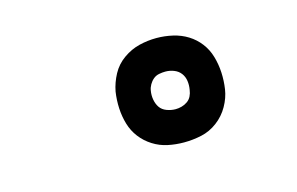

<svg xmlns="http://www.w3.org/2000/svg" viewBox="-47 -880 694 448"><g transform="rotate(-15 300.0 -656.0)"><path d="M352 -530Q332 -530 313 -534Q294 -538 277.5 -548.5Q261 -559 249.5 -574Q238 -589 232.5 -607.5Q227 -626 226 -646Q225 -666 228 -686Q232 -707 242.5 -726.5Q253 -746 271.5 -759Q290 -772 310.5 -777Q331 -782 352 -782Q372 -782 391.5 -777.5Q411 -773 427 -763Q443 -753 454.5 -738Q466 -723 471.5 -704Q477 -685 478 -665Q479 -645 476 -625Q473 -605 462 -585.5Q451 -566 433 -552.5Q415 -539 394 -534.5Q373 -530 352 -530ZM353 -610Q360 -610 367.5 -612Q375 -614 381.5 -618.5Q388 -623 391.5 -630Q395 -637 396 -645Q398 -656 396.5 -666.5Q395 -677 389 -685Q383 -693 373 -697Q363 -701 352 -701Q345 -701 337 -699.5Q329 -698 323 -693Q317 -688 313 -681Q309 -674 308 -667Q306 -656 308 -645Q310 -634 315.5 -626Q321 -618 331.5 -614Q342 -610 353 -610Z"/></g></svg>

Font: Iosevka SmBd Ex Obl
Style: Regular
Weight: 600
Width: 7
Italic angle: -9°
Monospace: yes
Designer: Belleve Invis
Foundry: Belleve Invis
Version: Version 32.5.0; ttfautohint (v1.8.4)